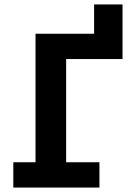

<svg xmlns="http://www.w3.org/2000/svg" viewBox="-20 -845 600 865"><path d="M40 0V-114H140V-693H404V-825H532V-579H278V-114H428V0Z"/></svg>

Font: Ubuntu Sans Mono
Style: Regular
Weight: 400
Monospace: yes
Designer: Dalton Maag Ltd
Foundry: Dalton Maag Ltd
Version: Version 1.006